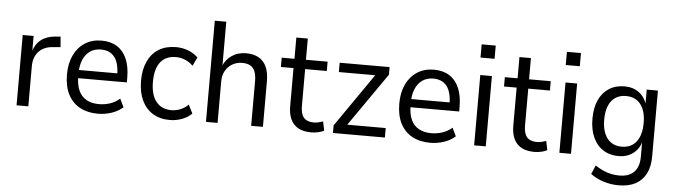

<svg xmlns="http://www.w3.org/2000/svg" viewBox="-52 -925 4685 1333"><g transform="rotate(5 2290.5 -258.0)"><path d="M77 0V-490H153V-379H150Q166 -434 204.5 -464Q243 -494 305 -499L340 -502L346 -429L287 -424Q227 -418 193 -380Q159 -342 159 -280V0Z M644 9Q571 9 518 -20Q465 -49 436 -105.5Q407 -162 407 -244Q407 -321 434 -378Q461 -435 510.5 -467Q560 -499 627 -499Q691 -499 735.5 -470.5Q780 -442 803 -388Q826 -334 826 -257V-225H469V-282H772L755 -265Q755 -353 722.5 -395Q690 -437 627 -437Q584 -437 552.5 -415.5Q521 -394 503.5 -353.5Q486 -313 486 -254V-241Q486 -178 504.5 -138Q523 -98 559 -78Q595 -58 646 -58Q683 -58 720.5 -69.5Q758 -81 790 -109L818 -51Q784 -21 738 -6Q692 9 644 9Z M1145 9Q1076 9 1026.5 -21.5Q977 -52 950 -109Q923 -166 923 -246Q923 -325 950 -382Q977 -439 1026.5 -469Q1076 -499 1145 -499Q1190 -499 1230.5 -483.5Q1271 -468 1299 -440L1270 -380Q1245 -405 1214 -417.5Q1183 -430 1151 -430Q1081 -430 1043.5 -383.5Q1006 -337 1006 -245Q1006 -155 1044 -107.5Q1082 -60 1150 -60Q1183 -60 1213.5 -72.5Q1244 -85 1268 -109L1298 -49Q1271 -22 1230 -6.5Q1189 9 1145 9Z M1397 0V-705H1477V-390H1472Q1491 -440 1533.5 -469.5Q1576 -499 1634 -499Q1685 -499 1720.5 -479.5Q1756 -460 1775 -420Q1794 -380 1794 -316V0H1712V-311Q1712 -352 1701.5 -378.5Q1691 -405 1669 -417.5Q1647 -430 1613 -430Q1575 -430 1544.5 -412.5Q1514 -395 1496 -363.5Q1478 -332 1478 -291V0Z M2131 9Q2051 9 2010.5 -34Q1970 -77 1970 -160V-425H1882V-490H1971V-638H2051V-490H2202V-425H2051V-168Q2051 -112 2073.5 -86.5Q2096 -61 2142 -61Q2160 -61 2176 -65Q2192 -69 2207 -74L2220 -11Q2205 -2 2180 3.5Q2155 9 2131 9Z M2282 0V-53L2556 -449L2559 -425H2286V-490H2634V-437L2358 -40L2355 -66H2644V0Z M2960 9Q2887 9 2834 -20Q2781 -49 2752 -105.5Q2723 -162 2723 -244Q2723 -321 2750 -378Q2777 -435 2826.5 -467Q2876 -499 2943 -499Q3007 -499 3051.5 -470.5Q3096 -442 3119 -388Q3142 -334 3142 -257V-225H2785V-282H3088L3071 -265Q3071 -353 3038.5 -395Q3006 -437 2943 -437Q2900 -437 2868.5 -415.5Q2837 -394 2819.5 -353.5Q2802 -313 2802 -254V-241Q2802 -178 2820.5 -138Q2839 -98 2875 -78Q2911 -58 2962 -58Q2999 -58 3036.5 -69.5Q3074 -81 3106 -109L3134 -51Q3100 -21 3054 -6Q3008 9 2960 9Z M3257 -611V-703H3355V-611ZM3266 0V-490H3347V0Z M3686 9Q3606 9 3565.5 -34Q3525 -77 3525 -160V-425H3437V-490H3526V-638H3606V-490H3757V-425H3606V-168Q3606 -112 3628.5 -86.5Q3651 -61 3697 -61Q3715 -61 3731 -65Q3747 -69 3762 -74L3775 -11Q3760 -2 3735 3.5Q3710 9 3686 9Z M3851 -611V-703H3949V-611ZM3860 0V-490H3941V0Z M4289 189Q4235 189 4184 173Q4133 157 4093 127L4119 66Q4147 84 4174.5 96.5Q4202 109 4230.5 115Q4259 121 4287 121Q4355 121 4390.5 84.5Q4426 48 4426 -23V-131H4429Q4414 -76 4372 -44.5Q4330 -13 4271 -13Q4209 -13 4163 -42.5Q4117 -72 4092.5 -127Q4068 -182 4068 -256Q4068 -332 4092.5 -386Q4117 -440 4163 -469.5Q4209 -499 4271 -499Q4331 -499 4373 -467.5Q4415 -436 4430 -380H4426V-490H4504V-30Q4504 40 4479 89Q4454 138 4406.5 163.5Q4359 189 4289 189ZM4287 -80Q4353 -80 4389 -126.5Q4425 -173 4425 -257Q4425 -341 4389 -387Q4353 -433 4287 -433Q4222 -433 4186 -387Q4150 -341 4150 -257Q4150 -173 4186 -126.5Q4222 -80 4287 -80Z"/></g></svg>

Font: Nunito Sans 10pt SemiCondensed
Style: Regular
Weight: 400
Width: 4
Designer: Vernon Adams
Foundry: Vernon Adams
Version: Version 3.101;gftools[0.9.27]